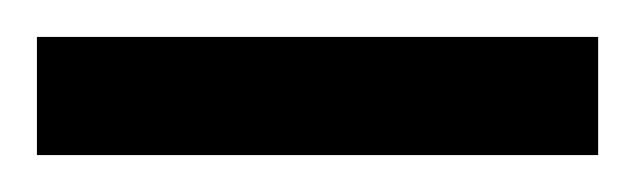

<svg xmlns="http://www.w3.org/2000/svg" viewBox="-20 -709 344 104"><path d="M0 -689H304V-625H0Z"/></svg>

Font: Rosario Light
Style: Regular
Weight: 300
Designer: Hector Gatti
Foundry: Omnibus Type
Version: Version 1.101; ttfautohint (v1.8.1.43-b0c9)